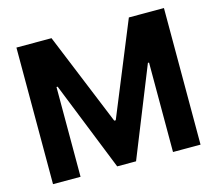

<svg xmlns="http://www.w3.org/2000/svg" viewBox="-101 -834 1085 960"><g transform="rotate(-15 441.5 -353.5)"><path d="M241.2 -707 437.5 -227.5H445.3L641.6 -707H823.2V0H680.7V-462.9H674.8L490.2 -2.9H392.6L208 -464.8H202.1V0H59.6V-707Z"/></g></svg>

Font: Pretendard
Style: Bold
Weight: 700
Designer: Base glyphs from Inter by Rasmus Andersson; Hangeul glyphs from Noto Sans CJK(Source Han Sans) by Jang Soo-young and Kan
Foundry: Kil Hyung-jin
Version: Version 1.309